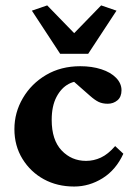

<svg xmlns="http://www.w3.org/2000/svg" viewBox="-20 -681 489 709"><path d="M253.9 7.8Q191.4 7.8 142.1 -19Q92.8 -45.9 63 -94.2Q33.2 -142.6 33.2 -204.1Q33.2 -265.6 64.5 -318.8Q95.7 -372.1 150.4 -404.3Q205.1 -436.5 276.4 -436.5Q319.3 -436.5 354 -425.3Q388.7 -414.1 408.7 -393.6Q428.7 -373 428.7 -347.7Q428.7 -323.2 413.6 -310.5Q398.4 -297.9 377.9 -297.9Q358.4 -297.9 344.2 -304.7Q330.1 -311.5 312.5 -327.1L240.2 -390.6L290 -378.9Q261.7 -385.7 233.9 -371.1Q206.1 -356.4 188.5 -322.8Q170.9 -289.1 170.9 -238.3Q170.9 -164.1 207.5 -125.5Q244.1 -86.9 297.9 -86.9Q326.2 -86.9 352.5 -99.1Q378.9 -111.3 405.3 -141.6L435.5 -113.3Q408.2 -53.7 358.9 -22.9Q309.6 7.8 253.9 7.8ZM410.2 -641.6 305.7 -482.4H202.1L97.7 -641.6L154.3 -661.1L286.1 -525.4H221.7L353.5 -661.1Z"/></svg>

Font: Crimson Pro ExtraLight
Style: Bold
Weight: 700
Version: Version 1.002